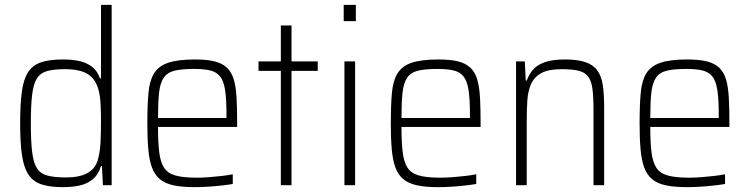

<svg xmlns="http://www.w3.org/2000/svg" viewBox="-20 -763 3087 791"><path d="M239 8Q185 8 150.5 -3.5Q116 -15 97 -44Q78 -73 70.5 -124Q63 -175 63 -255Q63 -334 70 -385.5Q77 -437 96 -466Q115 -495 149.5 -506.5Q184 -518 239 -518Q281 -518 311 -510.5Q341 -503 361.5 -486Q382 -469 392 -440H396V-743H440V0H404L400 -79H396Q385 -43 361.5 -24Q338 -5 307 1.5Q276 8 239 8ZM252 -32Q307 -32 339.5 -49.5Q372 -67 383 -104Q392 -137 394 -173.5Q396 -210 396 -268Q396 -307 394 -339.5Q392 -372 385 -396Q372 -440 339.5 -459Q307 -478 248 -478Q203 -478 175 -470.5Q147 -463 132.5 -440.5Q118 -418 112.5 -373.5Q107 -329 107 -255Q107 -181 112.5 -136.5Q118 -92 132.5 -69.5Q147 -47 176 -39.5Q205 -32 252 -32Z M782 8Q730 8 695 0.5Q660 -7 638.5 -25Q617 -43 606 -73Q595 -103 591 -147.5Q587 -192 587 -254Q587 -329 591.5 -379.5Q596 -430 614.5 -460.5Q633 -491 673 -504.5Q713 -518 783 -518Q833 -518 864.5 -510Q896 -502 915 -484Q934 -466 943 -436Q952 -406 954.5 -361Q957 -316 957 -256V-240H631Q631 -177 636 -136Q641 -95 656 -72Q671 -49 703 -40Q735 -31 790 -31Q813 -31 840 -33Q867 -35 893 -38Q919 -41 939 -45V-5Q922 -2 895.5 1Q869 4 840 6Q811 8 782 8ZM913 -258V-296Q913 -357 907 -394Q901 -431 886 -449Q871 -467 845 -473Q819 -479 780 -479Q730 -479 700 -472Q670 -465 655 -443.5Q640 -422 635.5 -382.5Q631 -343 631 -277H932Z M1137 0V-471H1045V-510H1137V-658H1181V-510H1289V-471H1181V0Z M1396 -676V-743H1446V-676ZM1399 0V-510H1443V0Z M1785 8Q1733 8 1698 0.5Q1663 -7 1641.5 -25Q1620 -43 1609 -73Q1598 -103 1594 -147.5Q1590 -192 1590 -254Q1590 -329 1594.5 -379.5Q1599 -430 1617.5 -460.5Q1636 -491 1676 -504.5Q1716 -518 1786 -518Q1836 -518 1867.5 -510Q1899 -502 1918 -484Q1937 -466 1946 -436Q1955 -406 1957.5 -361Q1960 -316 1960 -256V-240H1634Q1634 -177 1639 -136Q1644 -95 1659 -72Q1674 -49 1706 -40Q1738 -31 1793 -31Q1816 -31 1843 -33Q1870 -35 1896 -38Q1922 -41 1942 -45V-5Q1925 -2 1898.5 1Q1872 4 1843 6Q1814 8 1785 8ZM1916 -258V-296Q1916 -357 1910 -394Q1904 -431 1889 -449Q1874 -467 1848 -473Q1822 -479 1783 -479Q1733 -479 1703 -472Q1673 -465 1658 -443.5Q1643 -422 1638.5 -382.5Q1634 -343 1634 -277H1935Z M2106 0V-510H2142L2146 -431H2150Q2159 -456 2175.5 -475.5Q2192 -495 2223.5 -506.5Q2255 -518 2307 -518Q2360 -518 2392 -507Q2424 -496 2441 -472.5Q2458 -449 2463.5 -411.5Q2469 -374 2469 -320V0H2425V-311Q2425 -366 2420.5 -398.5Q2416 -431 2402 -448.5Q2388 -466 2362 -472Q2336 -478 2294 -478Q2240 -478 2210.5 -462Q2181 -446 2168 -417Q2155 -388 2152.5 -349Q2150 -310 2150 -264V0Z M2810 8Q2758 8 2723 0.5Q2688 -7 2666.5 -25Q2645 -43 2634 -73Q2623 -103 2619 -147.5Q2615 -192 2615 -254Q2615 -329 2619.5 -379.5Q2624 -430 2642.5 -460.5Q2661 -491 2701 -504.5Q2741 -518 2811 -518Q2861 -518 2892.5 -510Q2924 -502 2943 -484Q2962 -466 2971 -436Q2980 -406 2982.5 -361Q2985 -316 2985 -256V-240H2659Q2659 -177 2664 -136Q2669 -95 2684 -72Q2699 -49 2731 -40Q2763 -31 2818 -31Q2841 -31 2868 -33Q2895 -35 2921 -38Q2947 -41 2967 -45V-5Q2950 -2 2923.5 1Q2897 4 2868 6Q2839 8 2810 8ZM2941 -258V-296Q2941 -357 2935 -394Q2929 -431 2914 -449Q2899 -467 2873 -473Q2847 -479 2808 -479Q2758 -479 2728 -472Q2698 -465 2683 -443.5Q2668 -422 2663.5 -382.5Q2659 -343 2659 -277H2960Z"/></svg>

Font: Saira SemiCondensed ExtraLight
Style: Regular
Weight: 250
Width: 4
Designer: Hector Gatti with collaboration of the Omnibus-Type team
Foundry: Omnibus-Type
Version: Version 1.101